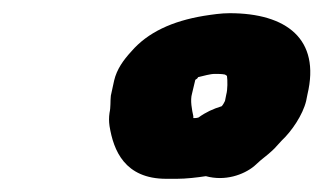

<svg xmlns="http://www.w3.org/2000/svg" viewBox="-20 -699 490 291"><path d="M271 -557 276 -578C277 -579 280 -580 280 -582C289 -584 298 -587 306 -587C311 -587 316 -587 321 -586L324 -584C325 -577 325 -563 323 -556L321 -546C320 -544 318 -540 316 -538C303 -534 292 -529 281 -521C278 -520 276 -520 273 -520V-523C271 -532 268 -547 271 -557ZM146 -528C145 -521 145 -515 146 -508C152 -471 169 -428 232 -428H248C262 -428 279 -430 292 -432C321 -424 349 -434 365 -447L375 -456C384 -463 391 -469 396 -474L407 -486C422 -500 439 -525 444 -546L446 -556C466 -640 414 -679 328 -679C315 -679 302 -677 289 -675C241 -667 204 -650 179 -621C167 -608 157 -594 153 -577L148 -554C147 -545 148 -537 146 -528Z"/></svg>

Font: Blanket
Style: SikObl
Weight: 700
Foundry: Cannot Into Space Fonts
Version: Version 0.9